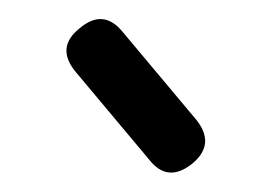

<svg xmlns="http://www.w3.org/2000/svg" viewBox="-20 -695 286 202"><path d="M182.5 -523Q156.5 -502 137 -527L59.5 -619.5Q38.5 -645 63.5 -665Q88.5 -686.5 109 -661.5L186.5 -569Q207 -543.5 182.5 -523Z"/></svg>

Font: Jura Light SemiBold
Style: Regular
Weight: 600
Version: Version 5.106